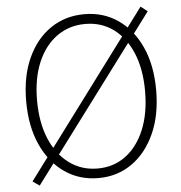

<svg xmlns="http://www.w3.org/2000/svg" viewBox="-54 -805 828 880"><g transform="rotate(-5 360.0 -364.5)"><path d="M93 24 62 2 625 -753 656 -729ZM365 13Q277 13 209.5 -34Q142 -81 103.5 -166Q65 -251 65 -366Q65 -481 103.5 -565Q142 -649 209.5 -695Q277 -741 365 -741Q452 -741 519 -695Q586 -649 624.5 -565Q663 -481 663 -366Q663 -251 624.5 -166Q586 -81 519 -34Q452 13 365 13ZM365 -31Q439 -31 494.5 -72.5Q550 -114 581 -189Q612 -264 612 -366Q612 -467 581 -541Q550 -615 494.5 -655.5Q439 -696 365 -696Q291 -696 234.5 -655.5Q178 -615 146.5 -541Q115 -467 115 -366Q115 -264 146.5 -189Q178 -114 234.5 -72.5Q291 -31 365 -31Z"/></g></svg>

Font: Noto Sans KR Thin ExtraLight
Style: Regular
Weight: 250
Version: Version 2.004-H2;hotconv 1.0.118;makeotfexe 2.5.65603